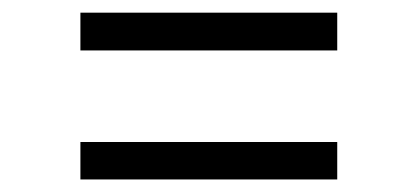

<svg xmlns="http://www.w3.org/2000/svg" viewBox="-20 -436 660 303"><path d="M106.9 -356.4V-416H512.2V-356.4ZM106.9 -152.8V-211.9H512.2V-152.8Z"/></svg>

Font: Inter 28pt Light
Style: Regular
Weight: 300
Designer: Rasmus Andersson
Foundry: rsms
Version: Version 4.001;git-66647c0bb